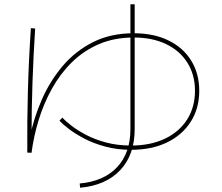

<svg xmlns="http://www.w3.org/2000/svg" viewBox="-20 -826 1040 901"><path d="M128 -109 108 -110Q107 -256 111 -402Q115 -548 125 -694L145 -692Q137 -569 132.5 -441Q128 -313 128 -181H120Q138 -271 176 -358Q214 -445 273.5 -515.5Q333 -586 416 -628Q499 -670 608 -670Q701 -670 770 -636.5Q839 -603 877 -542Q915 -481 915 -400Q915 -317 875 -254.5Q835 -192 763.5 -157.5Q692 -123 595 -123Q530 -123 474.5 -138Q419 -153 376 -175.5Q333 -198 303 -221Q273 -244 259 -260L273 -274Q287 -258 315.5 -236Q344 -214 385 -192.5Q426 -171 479 -157Q532 -143 595 -143Q686 -143 753.5 -175Q821 -207 858 -265Q895 -323 895 -400Q895 -475 859.5 -531.5Q824 -588 759.5 -619Q695 -650 608 -650Q516 -650 443.5 -618.5Q371 -587 316.5 -533Q262 -479 223.5 -409.5Q185 -340 161.5 -263Q138 -186 128 -109ZM356 55 354 35Q467 25 529.5 -41.5Q592 -108 592 -220V-806H612V-220Q612 -100 544.5 -28Q477 44 356 55Z"/></svg>

Font: Murecho Thin
Style: Regular
Weight: 100
Designer: Neil Summerour
Foundry: Positype
Version: Version 1.010